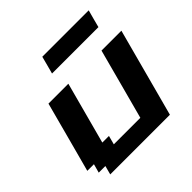

<svg xmlns="http://www.w3.org/2000/svg" viewBox="-212 -1077 1280 1280"><g transform="rotate(-45 427.5 -437.5)"><path d="M125 0H687.5Q715.3 -104 771.2 -312.3Q827.1 -520.5 855 -625H667.5Q645.5 -542 600.8 -375.2Q556.2 -208.5 533.7 -125H283.7L300.3 -187.5H237.8L355 -625H167.5Q145.5 -542 100.8 -375Q56.2 -208 33.7 -125H96.2L79.1 -62.5H141.6ZM326.2 -750H763.7Q769 -770.5 780 -812.5Q791 -854.5 796.9 -875H359.4Q354 -854 343 -812.5Q332 -771 326.2 -750Z"/></g></svg>

Font: Faithful 32x
Style: SemiboldOblique
Weight: 400
Foundry: Faithful Resource Pack
Version: Version 1.0; January 27, 2023